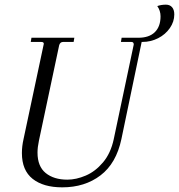

<svg xmlns="http://www.w3.org/2000/svg" viewBox="-20 -792 768 824"><path d="M728 -730Q728 -699 709 -671.5Q690 -644 658.5 -628Q627 -612 591 -612H588L501 -195Q479 -91 411.5 -39.5Q344 12 247 12Q166 12 120 -24.5Q74 -61 74 -135Q74 -164 81 -195L168 -604Q168 -612 157 -612H112L115 -630H299L296 -612H251Q238 -612 234 -598L147 -188Q141 -160 141 -137Q141 -78 176 -49.5Q211 -21 269 -21Q307 -21 348 -38.5Q389 -56 422 -95Q455 -134 468 -194L554 -601Q554 -612 544 -612H499L502 -630H574Q620 -630 644.5 -654Q669 -678 669 -722Q669 -746 655 -766Q672 -772 692 -772Q709 -772 718.5 -761Q728 -750 728 -730Z"/></svg>

Font: Arapey
Style: Italic
Weight: 400
Italic angle: -12°
Designer: Eduardo Rodriguez Tunni
Foundry: Eduardo Rodriguez Tunni
Version: Version 3.000